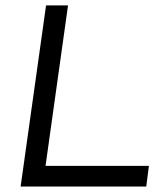

<svg xmlns="http://www.w3.org/2000/svg" viewBox="-20 -680 610 700"><path d="M228 -660.2 146 -75.2H522.9L513.2 0H55.2L147.9 -660.2Z"/></svg>

Font: Human Sans
Style: Italic
Weight: 400
Italic angle: -8°
Designer: Tim Radville
Foundry: Continuum
Version: Version 1.000;FEAKit 1.0